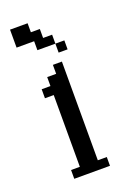

<svg xmlns="http://www.w3.org/2000/svg" viewBox="-116 -453 330 491"><g transform="rotate(-20 49.0 -207.5)"><path d="M0 0V-23.9H23.9V-219.2H0V-243.7H23.9V-268.1H48.3V-292.5H72.8V-23.9H97.2V0ZM72.8 -316.9V-341.3H97.2V-316.9ZM23.9 -341.3V-365.7H-23.9V-414.6H23.9V-390.1H48.3V-365.7H72.8V-341.3Z"/></g></svg>

Font: FS Mondwest Regular
Style: Regular
Weight: 400
Designer: NZWStudios2024
Foundry: https://fontstruct.com
Version: Version 1.0